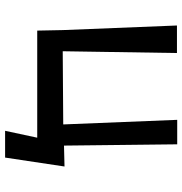

<svg xmlns="http://www.w3.org/2000/svg" viewBox="-1 -588 715 753"><g transform="rotate(90 356.5 -211.5)"><path d="M98 -100 80 -548H188L181 -100L468 -102L450 -549H546L551 -105L633 -107L598 126H493L520 0H100Z"/></g></svg>

Font: OpenDyslexic
Style: Regular
Weight: 400
Designer: Abbie Gonzalez
Version: Version 0.920;hotconv 1.0.109;makeotfexe 2.5.65596